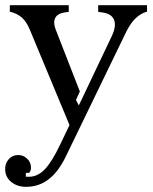

<svg xmlns="http://www.w3.org/2000/svg" viewBox="-33 -490 594 743"><path d="M201 67 236 -6 82 -376Q69 -407 51 -422.5Q33 -438 5 -445V-470H233V-444L218 -442Q190 -438 181 -421Q172 -404 182 -377L276 -136L261 -103L272 -82L399 -349Q418 -389 408.5 -413Q399 -437 362 -442L347 -444V-470H536V-445Q511 -438 491.5 -419Q472 -400 456 -368L222 115Q193 175 155 204Q117 233 68 233Q34 233 11 214.5Q-12 196 -13 167Q-14 144 -0.5 127.5Q13 111 35 110Q56 109 71.5 123.5Q87 138 87 159Q87 165 84.5 171.5Q82 178 79 179H67V194H80Q113 194 141 164.5Q169 135 201 67Z"/></svg>

Font: Redaction
Style: Regular
Weight: 400
Designer: Jeremy Mickel / Forest Young
Foundry: MCKL
Version: Version 2.001; Redaction